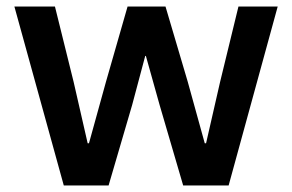

<svg xmlns="http://www.w3.org/2000/svg" viewBox="-20 -567 894 587"><path d="M312 0H175L24 -547H148L205 -317L248 -129H252L304 -317L370 -547H486L554 -317L606 -129H610L653 -317L709 -547H829L679 0H540L468 -246L426 -396H424L384 -246Z"/></svg>

Font: IBM Plex Sans JP SemiBold
Style: Regular
Weight: 600
Designer: Mike Abbink; Paul van der Laan; Pieter van Rosmalen; Wujin Sim; Yejin Wi; Jinhee Kim; Boomi Park; Yona Kim; Kichan Ma
Foundry: Sandoll Inc.
Version: Version 1.001